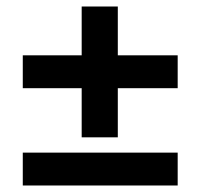

<svg xmlns="http://www.w3.org/2000/svg" viewBox="-20 -599 616 590"><path d="M526 -29H50V-130H526ZM526 -328H342V-177H231V-328H50V-429H231V-579H342V-429H526Z"/></svg>

Font: Hind Jalandhar SemiBold
Style: Regular
Weight: 600
Designer: Namrata Goyal
Foundry: Indian Type Foundry
Version: Version 0.702;PS 1.0;hotconv 1.0.81;makeotf.lib2.5.63406